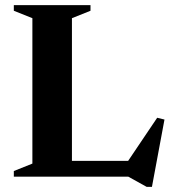

<svg xmlns="http://www.w3.org/2000/svg" viewBox="-20 -690 673 750"><path d="M573.5 40H553L481 0H34V-22L106.5 -51V-619L34 -648V-670H333.5V-648L261 -619V-61.5H480.5L594 -230L622.5 -223Z"/></svg>

Font: Newsreader Text
Style: Bold
Weight: 700
Designer: Hugues Gentile
Foundry: Production Type
Version: Version 1.001